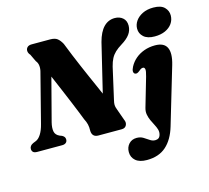

<svg xmlns="http://www.w3.org/2000/svg" viewBox="-137 -881 1389 1276"><g transform="rotate(-15 558.0 -243.0)"><path d="M173 -165 274.5 -553.5 211.5 -548.5Q233 -498.5 254.2 -448.8Q275.5 -399 295.5 -351.8Q315.5 -304.5 333 -262.5Q350.5 -220.5 364.2 -186.2Q378 -152 387 -128.5Q398 -108 402.5 -88.5Q407 -69 406 -47Q406 -24 417.2 -12Q428.5 0 450 0H611.5Q634.5 0 643.8 -18Q653 -36 642.5 -57.5L614.5 -136Q607 -154.5 606.8 -168Q606.5 -181.5 611.5 -201.5L660.5 -418Q668.5 -450 680 -471.8Q691.5 -493.5 709.5 -510.5Q727.5 -527.5 754.5 -544Q795 -568.5 814 -594.8Q833 -621 833.5 -653.5Q833.5 -688.5 811.5 -707.2Q789.5 -726 756.5 -726Q712 -726 680.2 -693.5Q648.5 -661 631 -595L522 -143L589 -173.5Q573 -210 556.8 -247Q540.5 -284 524 -321.8Q507.5 -359.5 490.2 -398.2Q473 -437 455.8 -477.5Q438.5 -518 421 -560.2Q403.5 -602.5 386 -647.5Q372 -673.5 355.2 -686.8Q338.5 -700 306 -700H179Q158 -700 148 -689.5Q138 -679 139 -664Q140 -649 152.5 -635.5L176.5 -585Q189.5 -570 191.5 -548.5Q193.5 -527 186.5 -503.5L101.5 -172Q91 -130.5 74.5 -104.8Q58 -79 38.5 -71.5L20 -64Q-6.5 -52.5 -6.5 -29.5Q-6.5 -16.5 1.8 -8.2Q10 0 30 0H202Q217.5 0 227.2 -7.8Q237 -15.5 237 -30.5Q237 -41.5 231 -48.8Q225 -56 216 -60.5L202.5 -65.5Q173.5 -78 168.8 -103.5Q164 -129 173 -165ZM1045.5 -325.5 929 67Q904 151 853.5 196Q803 241 721 241Q670 241 643.5 218.2Q617 195.5 617 159Q617 125.5 637.5 103.2Q658 81 691 81Q717 81 736 92.8Q755 104.5 772 116.2Q789 128 808 128Q822 128 831.5 121.2Q841 114.5 845 97Q849 80.5 843.8 63.2Q838.5 46 828.8 28Q819 10 810 -9.8Q801 -29.5 797 -51.2Q793 -73 800 -97L858 -296.5Q868.5 -332.5 865.8 -345.5Q863 -358.5 852.5 -358.5Q846 -358.5 839.8 -355.5Q833.5 -352.5 824 -344Q812.5 -335 805.5 -333.2Q798.5 -331.5 791.5 -334.5Q782.5 -339.5 782 -351.8Q781.5 -364 791.5 -383Q807 -412.5 832.8 -434.5Q858.5 -456.5 893 -469Q927.5 -481.5 968 -481.5Q1030 -481.5 1049 -441.8Q1068 -402 1045.5 -325.5ZM983.5 -539Q933.5 -539 907.8 -562.2Q882 -585.5 882.5 -619Q882.5 -647 899.5 -671.5Q916.5 -696 947.8 -711.5Q979 -727 1022 -727Q1074.5 -727 1098.2 -703Q1122 -679 1121.5 -646Q1121 -615.5 1104 -591.2Q1087 -567 1056.2 -553Q1025.5 -539 983.5 -539Z"/></g></svg>

Font: Fraunces ExtraBold
Style: Italic
Weight: 800
Italic angle: -16°
Version: Version 1.000;[b76b70a41]